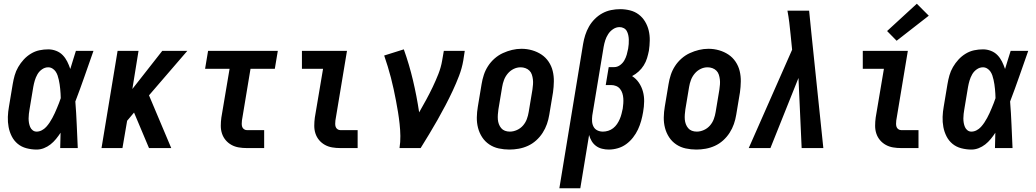

<svg xmlns="http://www.w3.org/2000/svg" viewBox="-20 -792 5540 1027"><path d="M176 8Q149 8 122 1Q95 -6 75 -22.5Q55 -39 43 -62.5Q31 -86 26 -112.5Q21 -139 22 -167Q23 -195 28 -222L48 -342Q52 -366 58.5 -389Q65 -412 77.5 -433.5Q90 -455 107 -473.5Q124 -492 145.5 -505Q167 -518 190.5 -523Q214 -528 238 -528Q260 -528 280.5 -520Q301 -512 315.5 -497Q330 -482 339.5 -463Q349 -444 356 -423Q363 -448 371 -472Q379 -496 386 -520H480Q456 -452 432.5 -384.5Q409 -317 383 -249Q388 -187 390.5 -124.5Q393 -62 396 0H302Q303 -20 303 -40.5Q303 -61 304 -82Q293 -65 279.5 -48.5Q266 -32 250 -19.5Q234 -7 215 0.5Q196 8 176 8ZM176 -88Q190 -88 203.5 -95Q217 -102 227 -113Q237 -124 245 -136Q253 -148 260 -161Q267 -174 273 -187Q279 -200 284.5 -213.5Q290 -227 295.5 -240.5Q301 -254 305 -267Q305 -279 304 -291.5Q303 -304 302 -316.5Q301 -329 299 -341Q297 -353 294.5 -365Q292 -377 288 -388.5Q284 -400 277.5 -409.5Q271 -419 260.5 -425.5Q250 -432 238 -432Q220 -432 204.5 -421Q189 -410 180 -394Q171 -378 166 -361Q161 -344 158 -327L138 -207Q136 -195 134.5 -183Q133 -171 133 -158.5Q133 -146 135 -134.5Q137 -123 141.5 -112.5Q146 -102 155 -95Q164 -88 176 -88Z M523 0 609 -520H721L688 -316L848 -520H982L777 -282L896 0H777L697 -190L660 -146L635 0Z M1300 0Q1278 0 1257 -3.5Q1236 -7 1218 -17Q1200 -27 1187 -42.5Q1174 -58 1167.5 -77.5Q1161 -97 1161 -119Q1161 -141 1164 -163L1208 -424H1077L1093 -520H1466L1450 -424H1320L1274 -147Q1273 -138 1273 -129.5Q1273 -121 1275.5 -113.5Q1278 -106 1285 -101Q1292 -96 1300 -96H1393V0Z M1800 0Q1778 0 1757 -3.5Q1736 -7 1718 -17Q1700 -27 1687 -42.5Q1674 -58 1667.5 -77.5Q1661 -97 1661 -119Q1661 -141 1664 -163L1708 -424H1595V-520H1836L1774 -147Q1773 -138 1773 -129.5Q1773 -121 1775.5 -113.5Q1778 -106 1785 -101Q1792 -96 1800 -96H1893V0Z M2117 0Q2122 -32 2121.5 -64.5Q2121 -97 2117.5 -129Q2114 -161 2109 -192Q2104 -223 2098 -254Q2092 -285 2085.5 -315.5Q2079 -346 2071 -376.5Q2063 -407 2054 -436.5Q2045 -466 2035 -495L2140 -528Q2169 -447 2189 -362.5Q2209 -278 2222 -191Q2241 -224 2259.5 -258Q2278 -292 2294.5 -326.5Q2311 -361 2325 -396.5Q2339 -432 2345 -468L2354 -520H2466L2458 -468Q2451 -427 2435.5 -386.5Q2420 -346 2401.5 -306.5Q2383 -267 2362.5 -228Q2342 -189 2320.5 -151Q2299 -113 2276 -75Q2253 -37 2230 0Z M2705 8Q2676 8 2648 2Q2620 -4 2597 -19.5Q2574 -35 2559 -58Q2544 -81 2537 -108Q2530 -135 2530.5 -164Q2531 -193 2536 -222L2556 -342Q2560 -367 2568 -391.5Q2576 -416 2590.5 -438.5Q2605 -461 2625.5 -479Q2646 -497 2670 -508Q2694 -519 2719 -525Q2744 -531 2769 -531Q2799 -531 2826.5 -523Q2854 -515 2876.5 -500Q2899 -485 2914.5 -462Q2930 -439 2936.5 -412Q2943 -385 2942.5 -356Q2942 -327 2938 -298L2918 -178Q2914 -153 2905.5 -128.5Q2897 -104 2882.5 -81.5Q2868 -59 2848 -41Q2828 -23 2804 -12Q2780 -1 2754.5 3.5Q2729 8 2705 8ZM2707 -88Q2726 -88 2745 -96.5Q2764 -105 2777.5 -120.5Q2791 -136 2798 -155Q2805 -174 2808 -193L2828 -313Q2830 -327 2831 -340.5Q2832 -354 2830.5 -367Q2829 -380 2825 -392.5Q2821 -405 2812 -414Q2803 -423 2790.5 -427.5Q2778 -432 2765 -432Q2745 -432 2727 -423Q2709 -414 2696 -398.5Q2683 -383 2676 -364.5Q2669 -346 2666 -327L2646 -207Q2644 -193 2643 -179.5Q2642 -166 2643 -153Q2644 -140 2648.5 -128Q2653 -116 2661 -106.5Q2669 -97 2681 -92.5Q2693 -88 2707 -88Z M2972 215 3099 -557Q3103 -581 3110.5 -604.5Q3118 -628 3130.5 -650Q3143 -672 3161.5 -690.5Q3180 -709 3202 -721Q3224 -733 3248.5 -738Q3273 -743 3297 -743Q3324 -743 3350 -736.5Q3376 -730 3396.5 -714.5Q3417 -699 3430.5 -676.5Q3444 -654 3450 -628.5Q3456 -603 3455.5 -575.5Q3455 -548 3451 -521Q3447 -501 3441 -481Q3435 -461 3423.5 -442.5Q3412 -424 3396 -409.5Q3380 -395 3361 -385Q3383 -371 3397.5 -349.5Q3412 -328 3419 -302.5Q3426 -277 3425.5 -249Q3425 -221 3420 -193Q3416 -169 3409.5 -145.5Q3403 -122 3392.5 -99.5Q3382 -77 3366 -56.5Q3350 -36 3329.5 -21Q3309 -6 3284.5 1Q3260 8 3236 8Q3218 8 3200 3.5Q3182 -1 3168 -11.5Q3154 -22 3145 -37Q3136 -52 3131 -70L3084 215ZM3205 -88Q3219 -88 3233.5 -92.5Q3248 -97 3260 -106.5Q3272 -116 3280.5 -128.5Q3289 -141 3295 -155Q3301 -169 3304.5 -183Q3308 -197 3311 -211Q3313 -225 3314 -239Q3315 -253 3314 -266.5Q3313 -280 3309 -293Q3305 -306 3296.5 -316.5Q3288 -327 3275.5 -332Q3263 -337 3250 -337H3220L3236 -433H3265Q3282 -433 3296.5 -443.5Q3311 -454 3319.5 -469Q3328 -484 3332.5 -500Q3337 -516 3340 -532Q3342 -544 3343 -556.5Q3344 -569 3343.5 -581Q3343 -593 3340.5 -604.5Q3338 -616 3332.5 -626Q3327 -636 3316.5 -641.5Q3306 -647 3294 -647Q3276 -647 3260 -636.5Q3244 -626 3233.5 -610Q3223 -594 3217.5 -576.5Q3212 -559 3209 -542L3148 -174Q3146 -158 3147 -142.5Q3148 -127 3155 -114Q3162 -101 3175.5 -94.5Q3189 -88 3205 -88Z M3705 8Q3676 8 3648 2Q3620 -4 3597 -19.5Q3574 -35 3559 -58Q3544 -81 3537 -108Q3530 -135 3530.5 -164Q3531 -193 3536 -222L3556 -342Q3560 -367 3568 -391.5Q3576 -416 3590.5 -438.5Q3605 -461 3625.5 -479Q3646 -497 3670 -508Q3694 -519 3719 -525Q3744 -531 3769 -531Q3799 -531 3826.5 -523Q3854 -515 3876.5 -500Q3899 -485 3914.5 -462Q3930 -439 3936.5 -412Q3943 -385 3942.5 -356Q3942 -327 3938 -298L3918 -178Q3914 -153 3905.5 -128.5Q3897 -104 3882.5 -81.5Q3868 -59 3848 -41Q3828 -23 3804 -12Q3780 -1 3754.5 3.5Q3729 8 3705 8ZM3707 -88Q3726 -88 3745 -96.5Q3764 -105 3777.5 -120.5Q3791 -136 3798 -155Q3805 -174 3808 -193L3828 -313Q3830 -327 3831 -340.5Q3832 -354 3830.5 -367Q3829 -380 3825 -392.5Q3821 -405 3812 -414Q3803 -423 3790.5 -427.5Q3778 -432 3765 -432Q3745 -432 3727 -423Q3709 -414 3696 -398.5Q3683 -383 3676 -364.5Q3669 -346 3666 -327L3646 -207Q3644 -193 3643 -179.5Q3642 -166 3643 -153Q3644 -140 3648.5 -128Q3653 -116 3661 -106.5Q3669 -97 3681 -92.5Q3693 -88 3707 -88Z M3985 0 4217 -526 4209 -606Q4206 -638 4202 -670.5Q4198 -703 4192 -735H4308L4320 -615L4384 0H4268L4251 -375L4101 0Z M4800 0Q4778 0 4757 -3.5Q4736 -7 4718 -17Q4700 -27 4687 -42.5Q4674 -58 4667.5 -77.5Q4661 -97 4661 -119Q4661 -141 4664 -163L4708 -424H4595V-520H4836L4774 -147Q4773 -138 4773 -129.5Q4773 -121 4775.5 -113.5Q4778 -106 4785 -101Q4792 -96 4800 -96H4893V0ZM4776 -574 4725 -626 4884 -772 4948 -708Z M5176 8Q5149 8 5122 1Q5095 -6 5075 -22.5Q5055 -39 5043 -62.5Q5031 -86 5026 -112.5Q5021 -139 5022 -167Q5023 -195 5028 -222L5048 -342Q5052 -366 5058.5 -389Q5065 -412 5077.5 -433.5Q5090 -455 5107 -473.5Q5124 -492 5145.5 -505Q5167 -518 5190.5 -523Q5214 -528 5238 -528Q5260 -528 5280.5 -520Q5301 -512 5315.5 -497Q5330 -482 5339.5 -463Q5349 -444 5356 -423Q5363 -448 5371 -472Q5379 -496 5386 -520H5480Q5456 -452 5432.5 -384.5Q5409 -317 5383 -249Q5388 -187 5390.5 -124.5Q5393 -62 5396 0H5302Q5303 -20 5303 -40.5Q5303 -61 5304 -82Q5293 -65 5279.5 -48.5Q5266 -32 5250 -19.5Q5234 -7 5215 0.5Q5196 8 5176 8ZM5176 -88Q5190 -88 5203.5 -95Q5217 -102 5227 -113Q5237 -124 5245 -136Q5253 -148 5260 -161Q5267 -174 5273 -187Q5279 -200 5284.5 -213.5Q5290 -227 5295.5 -240.5Q5301 -254 5305 -267Q5305 -279 5304 -291.5Q5303 -304 5302 -316.5Q5301 -329 5299 -341Q5297 -353 5294.5 -365Q5292 -377 5288 -388.5Q5284 -400 5277.5 -409.5Q5271 -419 5260.5 -425.5Q5250 -432 5238 -432Q5220 -432 5204.5 -421Q5189 -410 5180 -394Q5171 -378 5166 -361Q5161 -344 5158 -327L5138 -207Q5136 -195 5134.5 -183Q5133 -171 5133 -158.5Q5133 -146 5135 -134.5Q5137 -123 5141.5 -112.5Q5146 -102 5155 -95Q5164 -88 5176 -88Z"/></svg>

Font: Iosevka Gothic
Style: Bold Italic
Weight: 700
Italic angle: -9°
Monospace: yes
Designer: Belleve Invis
Foundry: Belleve Invis
Version: Version 15.5.1; ttfautohint (v1.8.4)